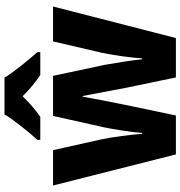

<svg xmlns="http://www.w3.org/2000/svg" viewBox="6 -812 806 858"><g transform="rotate(-90 409.0 -383.0)"><path d="M491 -766H327C302 -724 247 -656 213 -619V-606H316C345 -626 376 -652 408 -685C440 -652 473 -626 503 -606H605V-619C569 -660 518 -721 491 -766ZM444 -231 492 0H668L809 -549H653L602 -330C591 -279 580 -198 577 -151H573C569 -196 556 -274 548 -319L499 -549H320L269 -321C261 -283 247 -198 244 -151H240C236 -202 226 -283 215 -334L167 -549H9L148 0H322L370 -229C380 -276 399 -376 406 -417H409C416 -378 435 -279 444 -231Z"/></g></svg>

Font: Noto Sans Arabic UI SmCn XBd
Style: Regular
Weight: 800
Width: 4
Designer: Monotype Design Team, Nadine Chahine and Nizar Qandah
Foundry: Monotype Imaging Inc.
Version: Version 2.010